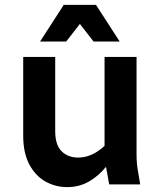

<svg xmlns="http://www.w3.org/2000/svg" viewBox="-20 -755 659 786"><path d="M75 -199V-522H206V-218Q206 -162 232 -136Q258 -110 300 -110Q357 -110 408 -158V-522H539V-124Q539 -103 540.5 -86Q542 -69 546 -47L554 0H427L414 -72Q383 -34 343.5 -11.5Q304 11 255 11Q207 11 166 -12Q125 -35 100 -82Q75 -129 75 -199ZM144 -585 241 -735H373L470 -585H363L307 -657L251 -585Z"/></svg>

Font: Radio Canada SemiBold
Style: Regular
Weight: 600
Designer: Charles Daoud, Etienne Aubert Bonn, Alexandre Saumier Demers, Jacques Le Bailly
Foundry: Radio-Canada
Version: Version 2.104; ttfautohint (v1.8.4.7-5d5b);gftools[0.9.28.de